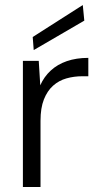

<svg xmlns="http://www.w3.org/2000/svg" viewBox="-20 -743 398 763"><path d="M71 0V-501H134L140 -404Q155 -438 181.5 -462.5Q208 -487 245.5 -500Q283 -513 331 -513V-440H308Q274 -440 244 -431.5Q214 -423 191 -402.5Q168 -382 154.5 -348Q141 -314 141 -263V0ZM114 -544 110 -596 309 -723 315 -661Z"/></svg>

Font: DM Sans 18pt Light
Style: Regular
Weight: 300
Designer: Colophon Foundry, Jonny Pinhorn
Foundry: Colophon Foundry
Version: Version 4.004;gftools[0.9.30]